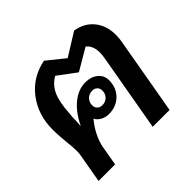

<svg xmlns="http://www.w3.org/2000/svg" viewBox="-145 -748 910 910"><g transform="rotate(-45 310.5 -293.0)"><path d="M582 -431Q582 -408 578 -388L510 0H397L465 -387Q469 -407 469 -427Q469 -472 441 -494L332 -430L241 -498Q203 -476 185 -436.5Q167 -397 163 -326Q160 -304 160 -276L158 -243Q188 -306 230.5 -340.5Q273 -375 320 -375Q358 -375 382.5 -355Q407 -335 407 -303Q407 -253 375 -221Q343 -189 293 -189Q271 -189 252 -199.5Q233 -210 226 -226Q202 -198 185 -164.5Q168 -131 162 -98L145 0H34L60 -148Q62 -162 62 -173Q62 -200 57 -240Q56 -250 54 -277Q52 -304 52 -325Q52 -425 107 -496.5Q162 -568 254 -586L342 -515L456 -586Q514 -577 548 -535.5Q582 -494 582 -431ZM266 -274Q266 -260 275.5 -250.5Q285 -241 301 -241Q322 -241 336 -255Q350 -269 350 -291Q350 -305 340.5 -314.5Q331 -324 316 -324Q294 -324 280 -310Q266 -296 266 -274Z"/></g></svg>

Font: Sarabun SemiBold
Style: Italic
Weight: 600
Italic angle: -10°
Designer: Suppakit Chalermlarp | Katatrad Co.,Ltd.
Foundry: Cadson Demak Co.,Ltd.
Version: Version 1.000; ttfautohint (v1.6)